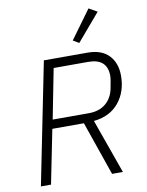

<svg xmlns="http://www.w3.org/2000/svg" viewBox="-100 -1013 828 1084"><g transform="rotate(-10 313.5 -471.5)"><path d="M532 -916 399 -760 365 -780 484 -943ZM165 -309 103 0H45L185 -698H435Q516 -698 557.5 -654Q599 -610 599 -538Q599 -445 547.5 -383Q496 -321 404 -312L515 0H453L346 -309ZM176 -360H383Q442 -360 479.5 -390.5Q517 -421 528 -475Q539 -528 539 -547Q539 -646 430 -646H232Z"/></g></svg>

Font: IBM Plex Sans Light
Style: Italic
Weight: 300
Italic angle: -11.31°
Designer: Mike Abbink, Paul van der Laan, Pieter van Rosmalen
Foundry: Bold Monday
Version: Version 3.0